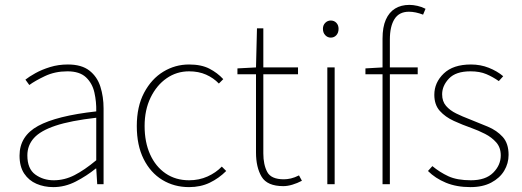

<svg xmlns="http://www.w3.org/2000/svg" viewBox="-20 -754 2138 786"><path d="M198 12Q161 12 129.5 -1.5Q98 -15 79 -43.5Q60 -72 60 -117Q60 -197 136 -238.5Q212 -280 374 -298Q375 -337 366.5 -375Q358 -413 332 -437.5Q306 -462 256 -462Q205 -462 164 -442.5Q123 -423 100 -406L84 -428Q99 -440 125 -454.5Q151 -469 185 -479.5Q219 -490 258 -490Q314 -490 346 -465Q378 -440 391 -399Q404 -358 404 -310V0H378L374 -64H372Q335 -34 290.5 -11Q246 12 198 12ZM200 -16Q244 -16 285 -37Q326 -58 374 -98V-272Q269 -260 207.5 -239.5Q146 -219 119 -189Q92 -159 92 -118Q92 -63 124.5 -39.5Q157 -16 200 -16Z M754 12Q693 12 644.5 -17.5Q596 -47 568 -103Q540 -159 540 -238Q540 -318 570 -374.5Q600 -431 648.5 -460.5Q697 -490 754 -490Q804 -490 837 -473Q870 -456 894 -430L876 -412Q854 -435 823.5 -448.5Q793 -462 754 -462Q703 -462 662 -433.5Q621 -405 596.5 -354.5Q572 -304 572 -238Q572 -172 594.5 -122Q617 -72 658 -44Q699 -16 754 -16Q795 -16 829.5 -31.5Q864 -47 888 -72L906 -54Q876 -24 838.5 -6Q801 12 754 12Z M1140 8Q1074 8 1051 -30.5Q1028 -69 1028 -130V-450H952V-474L1028 -478L1032 -638H1058V-478H1200V-450H1058V-126Q1058 -80 1074 -50Q1090 -20 1142 -20Q1156 -20 1171 -23.5Q1186 -27 1204 -36L1216 -14Q1197 -4 1177 2Q1157 8 1140 8Z M1320 0V-478H1350V0ZM1334 -600Q1321 -600 1311.5 -610Q1302 -620 1302 -636Q1302 -651 1311.5 -660.5Q1321 -670 1334 -670Q1348 -670 1357 -660.5Q1366 -651 1366 -636Q1366 -620 1357 -610Q1348 -600 1334 -600Z M1546 0V-596Q1546 -643 1559.5 -673.5Q1573 -704 1597.5 -719Q1622 -734 1656 -734Q1671 -734 1689 -730Q1707 -726 1722 -718L1712 -694Q1681 -706 1654 -706Q1614 -706 1595 -676Q1576 -646 1576 -592V0ZM1476 -450V-474L1546 -478H1690V-450Z M1906 12Q1849 12 1805.5 -6Q1762 -24 1732 -54L1750 -74Q1780 -49 1815.5 -32.5Q1851 -16 1908 -16Q1968 -16 1999 -47Q2030 -78 2030 -118Q2030 -150 2011.5 -171Q1993 -192 1965.5 -206Q1938 -220 1910 -230Q1873 -243 1838 -259Q1803 -275 1780.5 -300Q1758 -325 1758 -366Q1758 -416 1796.5 -453Q1835 -490 1908 -490Q1947 -490 1981 -476.5Q2015 -463 2040 -442L2022 -422Q1998 -439 1971 -450.5Q1944 -462 1906 -462Q1846 -462 1818 -432.5Q1790 -403 1790 -368Q1790 -339 1806 -320.5Q1822 -302 1847.5 -289.5Q1873 -277 1902 -266Q1940 -251 1977 -235.5Q2014 -220 2038 -193.5Q2062 -167 2062 -120Q2062 -85 2044 -55Q2026 -25 1991 -6.5Q1956 12 1906 12Z"/></svg>

Font: Source Sans 3 ExtraLight ExtraLight
Style: Regular
Weight: 250
Version: Version 3.052;hotconv 1.1.0;makeotfexe 2.6.0